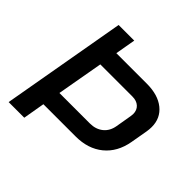

<svg xmlns="http://www.w3.org/2000/svg" viewBox="-180 -858 1016 1016"><g transform="rotate(45 328.5 -350.0)"><path d="M653 -442Q653 -425 650 -407L633 -310Q617 -221 556.5 -171.5Q496 -122 403 -122H162L141 0H24L127 -586L147 -700H264L244 -586H472Q556 -586 604.5 -547Q653 -508 653 -442ZM535 -421Q535 -450 516.5 -467Q498 -484 466 -484H226L180 -224H408Q452 -224 481.5 -248Q511 -272 518 -315L533 -403Q535 -415 535 -421Z"/></g></svg>

Font: Bai Jamjuree SemiBold
Style: Italic
Weight: 600
Italic angle: -10°
Version: Version 1.000; ttfautohint (v1.6)